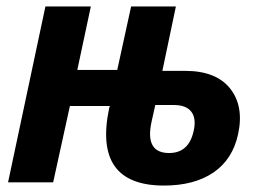

<svg xmlns="http://www.w3.org/2000/svg" viewBox="-20 -566 804 596"><path d="M489 10Q268 10 319 -231L321 -237H197L145 0H5L121 -546H262L220 -349H344L387 -546H526L484 -346H555Q651 -346 694.5 -291Q738 -236 719 -149Q702 -71 642.5 -30.5Q583 10 489 10ZM450 -186Q430 -91 505 -91Q566 -91 581 -159Q590 -198 574 -219Q558 -240 520 -240H462Z"/></svg>

Font: Noto Sans SemiCondensed
Style: Bold Italic
Weight: 700
Width: 4
Italic angle: -12°
Designer: Monotype Design Team
Foundry: Monotype Imaging Inc.
Version: Version 2.013; ttfautohint (v1.8.4.7-5d5b)